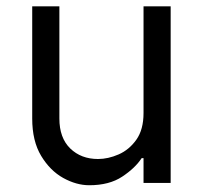

<svg xmlns="http://www.w3.org/2000/svg" viewBox="-20 -565 620 593"><path d="M423.3 -215.9V-545.5H507.1V0H423.3V-76.7H417.6Q397.4 -45.8 357.4 -19.4Q317.5 7.1 255.7 7.1Q215.9 7.1 175.2 -15.4Q134.6 -38 107.1 -83.6Q79.5 -129.3 79.5 -198.9V-545.5H163.4V-198.9Q163.4 -139.2 196.9 -106.5Q230.5 -73.9 282.7 -73.9Q313.9 -73.9 346.4 -88.1Q378.9 -102.3 401.1 -133.5Q423.3 -164.8 423.3 -215.9Z"/></svg>

Font: Interface
Style: Regular
Weight: 400
Designer: Rasmus Andersson
Foundry: rsms
Version: Version 1.8